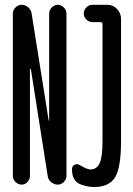

<svg xmlns="http://www.w3.org/2000/svg" viewBox="-20 -750 540 780"><path d="M309.6 0Q271.5 -13.7 272.5 -63.5Q272.5 -75.2 283.2 -80.6Q293.9 -85.9 304.7 -79.1Q332 -62.5 346.7 -61.5Q373 -61.5 384.8 -86.9Q396.5 -112.3 396.5 -179.7V-651.4Q396.5 -660.2 386.7 -660.2H355.5Q341.8 -660.2 331.1 -670.4Q320.3 -680.7 320.3 -694.8Q320.3 -709 330.6 -719.7Q340.8 -730.5 355.5 -730.5H416Q439.5 -730.5 455.6 -713.4Q471.7 -696.3 471.7 -672.9V-177.7Q471.7 -68.4 447.3 -29.3Q422.9 9.8 361.3 9.8Q337.9 9.8 309.6 0ZM32.2 -35.2V-695.3Q32.2 -709 43 -719.7Q53.7 -730.5 68.4 -730.5Q83 -730.5 94.7 -720.2Q106.4 -710 108.4 -695.3L177.7 -260.7Q177.7 -259.8 178.7 -259.8Q179.7 -259.8 179.7 -260.7V-695.3Q179.7 -709 190.4 -719.7Q201.2 -730.5 214.8 -730.5Q228.5 -730.5 239.3 -719.7Q250 -709 250 -695.3V-35.2Q250 -21.5 239.3 -10.7Q228.5 0 214.8 0Q200.2 0 188 -9.8Q175.8 -19.5 173.8 -35.2L105.5 -468.8Q105.5 -469.7 103.5 -469.7Q101.6 -469.7 101.6 -468.8V-35.2Q101.6 -21.5 91.8 -10.7Q82 0 67.9 0Q53.7 0 43 -10.7Q32.2 -21.5 32.2 -35.2Z"/></svg>

Font: Rounded Mgen+ 2m regular
Style: Regular
Weight: 400
Designer: [Source Han Sans]
Ryoko NISHIZUKA  (kana & ideographs); Paul D. Hunt (Latin, Greek & Cyrillic); Wenlong ZHANG  (bopomofo
Version: Version 1.059.20150602